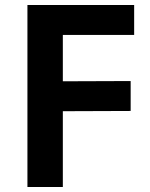

<svg xmlns="http://www.w3.org/2000/svg" viewBox="-20 -750 600 770"><path d="M90 0V-730H518V-610H232V-424L504 -425V-305L232 -304V0Z"/></svg>

Font: Cazoo Sans SemiBold
Style: Regular
Weight: 600
Designer: Jonathan Barnbrook, Julián Moncada
Foundry: Barnbrook Fonts
Version: Version 2.000;Glyphs 3.2.3 (3260)